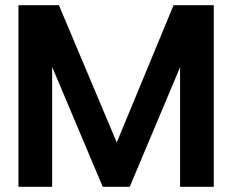

<svg xmlns="http://www.w3.org/2000/svg" viewBox="-20 -720 895 740"><path d="M51 0V-700H207L430 -171L649 -700H804V0H674V-461L480 0H376L181 -462V0Z"/></svg>

Font: HostGroteskBold
Style: Bold
Weight: 700
Designer: Doukan Karapınar based on Poppins by Indian Type Foundry, Jonny Pinhorn
Foundry: Element Type
Version: Version 1.001; ttfautohint (v1.8.4.7-5d5b)